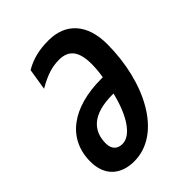

<svg xmlns="http://www.w3.org/2000/svg" viewBox="-168 -638 735 735"><g transform="rotate(-45 200.0 -270.0)"><path d="M127 10C275 10 371 -175 371 -381C371 -488 316 -550 222 -550C172 -550 133 -541 93 -518L79 -431C126 -458 159 -469 198 -469C249 -469 275 -439 275 -370C275 -348 273 -325 269 -303H261C104 -303 7 -231 7 -108C7 -32 54 10 127 10ZM142 -69C114 -69 98 -86 98 -116C98 -182 139 -230 248 -230H254C231 -133 188 -69 142 -69Z"/></g></svg>

Font: Noto Sans UI Condensed Medium
Style: Italic
Weight: 500
Width: 3
Italic angle: -12°
Designer: Monotype Design Team
Foundry: Monotype Imaging Inc.
Version: Version 1.901